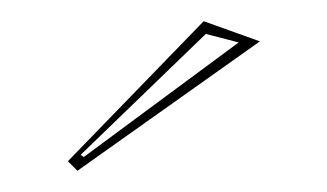

<svg xmlns="http://www.w3.org/2000/svg" viewBox="-20 -745 308 181"><path d="M53 -584 44 -593 172 -725 225 -706ZM56 -599 59 -597 205 -705 174 -713Z"/></svg>

Font: Kalnia Glaze Thin Light
Style: Regular
Weight: 300
Version: Version 1.110